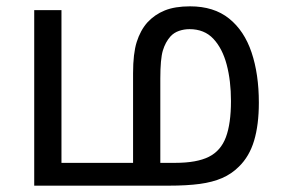

<svg xmlns="http://www.w3.org/2000/svg" viewBox="-20 -586 898 606"><path d="M580 -566Q655 -566 703 -527.5Q751 -489 774 -420.5Q797 -352 797 -262Q797 -192 782 -142Q767 -92 734 -60Q711 -37 681 -24Q651 -11 610.5 -5.5Q570 0 512 0H88V-554H174V-72H400V-355Q400 -417 411.5 -453.5Q423 -490 445 -515Q468 -540 500 -553Q532 -566 580 -566ZM578 -494Q561 -494 545 -488.5Q529 -483 518 -471Q502 -453 494 -426.5Q486 -400 486 -338V-72H533Q601 -72 639 -91Q677 -110 693 -153Q709 -196 709 -267Q709 -331 695.5 -382Q682 -433 653.5 -463.5Q625 -494 578 -494Z"/></svg>

Font: hextamil15
Style: Book
Weight: 400
Designer: Jelle Bosma - Monotype Design Team
Foundry: Monotype Imaging Inc.
Version: Version 2.003